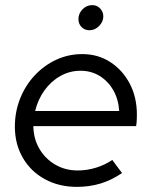

<svg xmlns="http://www.w3.org/2000/svg" viewBox="-20 -720 592 749"><path d="M280 9Q210 9 155 -21Q100 -51 69 -104.5Q38 -158 38 -226Q38 -284 58.5 -335.5Q79 -387 115.5 -426Q152 -465 199.5 -487Q247 -509 301 -509Q362 -509 410 -478Q458 -447 486 -394Q514 -341 514 -273Q514 -263 513.5 -251.5Q513 -240 511 -228H110Q111 -178 134 -139Q157 -100 196 -77.5Q235 -55 283 -55Q320 -55 355 -66Q390 -77 418 -96L456 -45Q415 -17 372 -4Q329 9 280 9ZM117 -287H445Q442 -333 422 -368Q402 -403 369 -423.5Q336 -444 294 -444Q252 -444 215.5 -423.5Q179 -403 153.5 -367.5Q128 -332 117 -287ZM329 -602Q310 -602 298 -614.5Q286 -627 286 -645.7Q286 -667 301.8 -683.5Q317.6 -700 340 -700Q358.2 -700 370.6 -687.1Q383 -674.1 383 -656Q383 -635 366.5 -618.5Q350 -602 329 -602Z"/></svg>

Font: Red Hat Display VF
Style: Italic
Weight: 300
Italic angle: -12°
Designer: Pentagram, MCKL
Foundry: Pentagram, MCKL
Version: Version 1.023